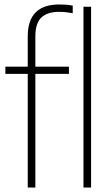

<svg xmlns="http://www.w3.org/2000/svg" viewBox="-20 -838 499 858"><path d="M104 0V-508H4V-540H104V-676Q104 -818 245 -818Q258 -818 274 -817Q290 -816 305 -813V-779Q289.5 -782 275.2 -783.5Q261 -785 243 -785Q192 -785 165 -759.8Q138 -734.5 138 -675V-540H288V-508H138V0ZM353 0V-808H387V0Z"/></svg>

Font: Encode Sans Cnd Th
Style: Regular
Weight: 100
Width: 3
Designer: Multiple Designers
Foundry: Impallari Type
Version: Version 3.002; ttfautohint (v1.8.3) -l 8 -r 50 -G 200 -x 14 